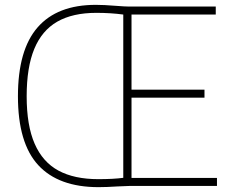

<svg xmlns="http://www.w3.org/2000/svg" viewBox="-20 -767 941 792"><path d="M875 -33V0H515.5Q502 0 465 2Q419 5 386.5 5Q221.5 5 137.8 -85.8Q54 -176.5 54 -370Q54 -561 135 -654Q216 -747 375 -747Q408.5 -747 457.5 -743Q496.5 -740 511 -740H870V-707H522.5V-397H823.5V-364H522.5V-33ZM488.5 -707Q436.5 -714 377.5 -714Q280 -714 216.5 -677.8Q153 -641.5 121.5 -565.5Q90 -489.5 90 -370Q90 -249.5 123 -174Q156 -98.5 221.2 -63.2Q286.5 -28 385.5 -28Q448 -28 488.5 -33.5Z"/></svg>

Font: Encode Sans Semi Condensed Thin
Style: Regular
Weight: 250
Width: 4
Designer: Multiple Designers
Foundry: Impallari Type
Version: Version 2.000